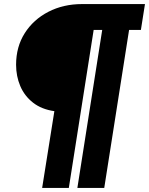

<svg xmlns="http://www.w3.org/2000/svg" viewBox="-20 -720 732 943"><path d="M187 203 247 -174Q184 -183 142 -216Q100 -249 79.5 -297.5Q59 -346 59 -402Q59 -490 101.5 -557Q144 -624 217.5 -662Q291 -700 383 -700H692L672 -573H614L492 203H360L482 -573H440L318 203Z"/></svg>

Font: MuseoModerno Black
Style: Italic
Weight: 900
Italic angle: -9°
Designer: Pablo Cosgaya, Héctor Gatti, Marcela Romero, and the Authors of The MuseoModerno Project.
Foundry: Omnibus-Type Team
Version: Version 1.003